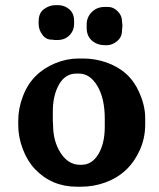

<svg xmlns="http://www.w3.org/2000/svg" viewBox="-20 -705 611 740"><path d="M284.2 -421.4H274.4Q231.4 -421.4 207.5 -379.4Q183.6 -337.4 183.6 -275.4V-238.3Q184.6 -227.5 184.6 -222.7Q184.6 -160.6 213.9 -115.2Q243.2 -69.8 288.6 -69.8H293.5Q334.5 -69.8 359.1 -110.8Q383.8 -151.9 383.8 -216.8V-247.1Q383.8 -326.2 355.2 -373.8Q326.7 -421.4 284.2 -421.4ZM201.7 -550.8H189.9Q184.1 -552.2 178.7 -552.2Q156.7 -552.2 142.8 -571.8Q128.9 -591.3 128.9 -612.8V-622.1Q128.9 -655.3 149.9 -670.2Q170.9 -685.1 192.9 -685.1H204.6Q228.5 -685.1 247.1 -669.2Q265.6 -653.3 265.6 -625V-613.8Q265.6 -586.9 247.6 -568.8Q229.5 -550.8 201.7 -550.8ZM451.2 -598.6 450.2 -586.9Q450.2 -562 431.4 -546.4Q412.6 -530.8 392.1 -530.8H384.8Q355 -530.8 334.5 -548.3Q314 -565.9 314 -598.1V-610.4Q314 -638.7 333.7 -658.4Q353.5 -678.2 382.8 -678.2H397.5Q417 -678.2 433.6 -661.6Q450.2 -645 450.2 -623.5L451.7 -608.9V-601.1ZM292.5 14.6H275.4Q179.7 14.6 114.3 -53.7Q85 -85 67.6 -131.1Q50.3 -177.2 50.3 -223.1V-239.7Q50.3 -286.6 68.1 -333.5Q85.9 -380.4 117.2 -411.6Q148.4 -442.9 192.9 -461.2Q237.3 -479.5 283.2 -479.5H300.3Q345.7 -479.5 388.7 -464.8Q479.5 -433.6 516.1 -350.1Q539.6 -297.9 539.6 -250.5V-225.1Q539.6 -172.9 519 -127Q478 -35.6 386.7 -2Q341.3 14.6 292.5 14.6Z"/></svg>

Font: Averia Serif Libre RX
Style: Bold
Weight: 700
Version: Version 1.002